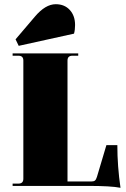

<svg xmlns="http://www.w3.org/2000/svg" viewBox="-20 -884 599 913"><path d="M69 -666 54 -697 146 -805Q196 -864 245 -864Q287 -864 312 -836.5Q337 -809 337 -765Q337 -742 332 -724ZM553 9Q508 0 398 0H40V-11H68Q91 -11 91 -34V-596Q91 -619 68 -619H40V-630H352V-619H324Q301 -619 301 -596V-21H414Q426 -21 431.5 -25.5Q437 -30 441 -43L486 -194H538Q538 -93 553 9Z"/></svg>

Font: Arapey Black-Display
Style: Regular
Weight: 900
Designer: Eduardo Rodriguez Tunni
Foundry: Eduardo Rodriguez Tunni
Version: Version 4.000